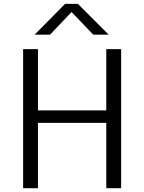

<svg xmlns="http://www.w3.org/2000/svg" viewBox="-20 -990 759 1010"><path d="M101.6 0Q101.6 -182.6 101.6 -731.4Q121.1 -731.4 179.7 -731.4Q179.7 -650.4 179.7 -409.2Q269.5 -409.2 539.1 -409.2Q539.1 -490.2 539.1 -731.4Q558.6 -731.4 617.2 -731.4Q617.2 -548.8 617.2 0Q597.7 0 539.1 0Q539.1 -85.9 539.1 -343.8Q449.2 -343.8 179.7 -343.8Q179.7 -257.8 179.7 0Q160.2 0 101.6 0ZM162.1 -807.6Q202.1 -848.6 322.3 -969.7Q338.9 -969.7 389.6 -969.7Q430.7 -928.7 551.8 -807.6Q531.2 -807.6 470.7 -807.6Q442.4 -837.9 356.4 -926.8Q328.1 -896.5 243.2 -807.6Q222.7 -807.6 162.1 -807.6Z"/></svg>

Font: Gothic A1
Style: Regular
Weight: 400
Designer: HanYang I&C Co.,Ltd.
Version: Version 2.50